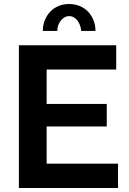

<svg xmlns="http://www.w3.org/2000/svg" viewBox="-20 -935 641 955"><path d="M324 -855Q301 -855 283 -833Q265 -811 265 -781H193Q193 -810 203 -834.5Q213 -859 230 -877Q247 -895 271 -905Q295 -915 324 -915Q352 -915 376.5 -905Q401 -895 418 -877Q435 -859 445 -834.5Q455 -810 455 -781H384Q381 -813 364 -834Q347 -855 324 -855ZM567 -121V0H74V-710H558V-589H212V-418H511V-306H212V-121Z"/></svg>

Font: Oxford Sans
Style: Bold
Weight: 700
Designer: Matt McInerney, Pablo Impallari, Rodrigo Fuenzalida
Foundry: Matt McInerney, Pablo Impallari, Rodrigo Fuenzalida
Version: Version 3.000g; ttfautohint (v1.5) -l 8 -r 28 -G 28 -x 14 -D